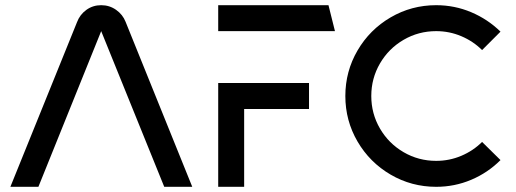

<svg xmlns="http://www.w3.org/2000/svg" viewBox="-20 -720 1989 740"><path d="M277 -635Q288 -664 313 -682Q338 -700 370 -700Q402 -700 427.5 -682Q453 -664 464 -636L721 0H613L370 -600L128 0H20Z M1171 -400V-300H921V0H821V-400ZM821 -700H1246L1271 -600H821Z M1661 -700Q1732 -700 1796 -673Q1860 -646 1909 -598L1838 -527Q1804 -561 1758 -580.5Q1712 -600 1661 -600Q1593 -600 1535.5 -566.5Q1478 -533 1444.5 -475.5Q1411 -418 1411 -350Q1411 -282 1444.5 -224.5Q1478 -167 1535.5 -133.5Q1593 -100 1661 -100Q1712 -100 1758 -119.5Q1804 -139 1838 -173L1909 -103Q1860 -54 1796 -27Q1732 0 1661 0Q1566 0 1485.5 -47Q1405 -94 1358 -174.5Q1311 -255 1311 -350Q1311 -445 1358 -525.5Q1405 -606 1485.5 -653Q1566 -700 1661 -700Z"/></svg>

Font: Skate blade
Style: Regular
Weight: 400
Italic angle: -7°
Designer: Valerio Brotto (Silverblur_type)
Version: Version 2.001